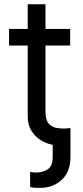

<svg xmlns="http://www.w3.org/2000/svg" viewBox="-20 -682 392 906"><path d="M311.1 -545.5V-467.3H194.6V-156.2Q194.6 -116.5 209.3 -99.6Q224.1 -82.7 244.1 -79Q264.2 -75.3 279.8 -75.3Q290.5 -75.3 296.2 -76.2Q301.8 -77.1 312.5 -78.1V58.2Q312.5 128.6 271.3 166.5Q230.1 204.5 170.5 204.5Q157.7 204.5 144.7 204Q131.7 203.5 122.2 200.3V129.3Q127.5 130.3 134.6 131.2Q141.7 132.1 149.1 132.1Q183.2 132.1 206 116.5Q228.7 100.9 228.7 58.2V1.4Q199.6 -3.9 172.6 -20.4Q145.6 -36.9 128.2 -65Q110.8 -93 110.8 -133.5V-467.3H22.7V-545.5H110.8V-661.9H194.6V-545.5Z"/></svg>

Font: Inter UI
Style: Regular
Weight: 400
Designer: Rasmus Andersson
Foundry: rsms
Version: Version 2.2